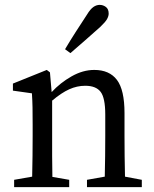

<svg xmlns="http://www.w3.org/2000/svg" viewBox="-20 -768 632 788"><path d="M38 0V-30L112 -43Q113 -81 113.5 -128.5Q114 -176 114 -211V-258Q114 -299 113.5 -326.5Q113 -354 111 -385L33 -396V-425L172 -481L185 -471L192 -390Q227 -428 273.5 -454.5Q320 -481 367 -481Q429 -481 460 -440Q491 -399 491 -304V-211Q491 -175 491.5 -128Q492 -81 493 -43L562 -30V0H337V-30L410 -43Q411 -81 411.5 -128Q412 -175 412 -211V-298Q412 -366 393 -391Q374 -416 330 -416Q296 -416 264 -401.5Q232 -387 194 -355V-211Q194 -176 194 -128Q194 -80 195 -42L264 -30V0ZM247 -566Q267 -600 290.5 -636.5Q314 -673 337 -708Q351 -731 363.5 -739.5Q376 -748 389 -748Q403 -748 414.5 -739.5Q426 -731 426 -712Q426 -702 419.5 -690Q413 -678 392 -658Q361 -630 330.5 -603.5Q300 -577 269 -550Z"/></svg>

Font: Source Serif 4 Subhead
Style: Regular
Weight: 400
Designer: Frank Grießhammer
Foundry: Adobe Systems Incorporated
Version: Version 4.004;hotconv 1.0.117;makeotfexe 2.5.65602